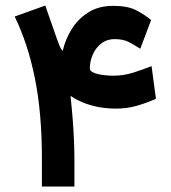

<svg xmlns="http://www.w3.org/2000/svg" viewBox="-20 -678 623 698"><path d="M144.6 -657.8 33.3 -617.9Q81.2 -520.4 106.7 -394Q132.3 -267.7 132.3 -103.5V0H250.5V-102.1Q250.5 -132.1 248.9 -168.9Q247.3 -205.7 244.1 -246.6Q240.9 -287.6 236.3 -329.6Q256.5 -315.8 281.6 -305.4Q306.6 -295 337 -289.1Q367.3 -283.2 402.8 -283.2Q442.4 -283.2 477.9 -293.6Q513.5 -303.9 546.9 -318.8L531 -437.7Q499.6 -425.1 464.6 -414Q429.5 -402.8 392.6 -402.8Q380.6 -402.8 365.9 -404.1Q351.2 -405.3 337.7 -408.3Q324.3 -411.2 315.5 -416.3Q306.6 -421.4 306.6 -428.6Q306.6 -455.5 317.4 -479.9Q328.1 -504.3 348.3 -520.1Q368.6 -535.8 396.5 -535.8Q428.4 -535.8 448.8 -524.9Q469.1 -514 490 -500.8L529.4 -605.3Q506.3 -624.1 475.8 -640.4Q445.2 -656.7 391.1 -656.7Q338.4 -656.7 300.7 -632.7Q263 -608.7 240 -571.2Q217 -533.7 208 -492.9Q205.5 -495.3 202.7 -499.4Q199.9 -503.5 196 -512.8Q192.1 -522.1 185.6 -540.5Z"/></svg>

Font: Vazir Variable Regular
Style: Regular
Weight: 400
Designer: Saber Rastikerdar
Foundry: Saber Rastikerdar
Version: Version 30.1.0